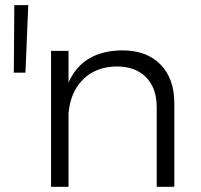

<svg xmlns="http://www.w3.org/2000/svg" viewBox="-20 -720 773 740"><path d="M33.2 -439.9 35.2 -700.2H88.9L78.1 -439.9ZM451.2 -525.9Q545.4 -525.9 598.6 -471.4Q651.9 -417 651.9 -321.8V0H584V-306.2Q584 -380.4 543 -422.1Q502 -463.9 429.2 -463.9Q348.6 -462.4 299.8 -413.6Q251 -364.7 244.1 -282.2V0H176.8V-523.9H244.1V-401.9Q298.3 -524.4 451.2 -525.9Z"/></svg>

Font: Montserrat arm Light
Style: Regular
Weight: 300
Designer: Julieta Ulanovsky
Foundry: Julieta Ulanovsky
Version: Version 6.000;PS 006.000;hotconv 1.0.88;makeotf.lib2.5.64775